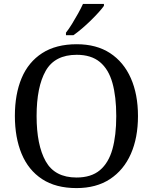

<svg xmlns="http://www.w3.org/2000/svg" viewBox="-20 -951 782 981"><path d="M371 10Q265 10 195 -36Q125 -82 90.5 -165Q56 -248 56 -359Q56 -470 90.5 -552Q125 -634 195.5 -679.5Q266 -725 372 -725Q473 -725 542.5 -679.5Q612 -634 648.5 -551.5Q685 -469 685 -358Q685 -247 648.5 -164.5Q612 -82 542 -36Q472 10 371 10ZM371 -44Q446 -44 490.5 -81.5Q535 -119 554.5 -189Q574 -259 574 -358Q574 -457 554.5 -527Q535 -597 490.5 -634Q446 -671 372 -671Q260 -671 213.5 -589Q167 -507 167 -358Q167 -210 213.5 -127Q260 -44 371 -44ZM317 -784Q332 -803 348 -829Q364 -855 379 -882Q394 -909 404 -931H511V-921Q502 -908 484 -888Q466 -868 443.5 -846Q421 -824 398 -804.5Q375 -785 355 -771H317Z"/></svg>

Font: Noto Serif Telugu
Style: Regular
Weight: 400
Designer: Jelle Bosma - Monotype Design Team
Foundry: Monotype Imaging Inc.
Version: Version 2.003